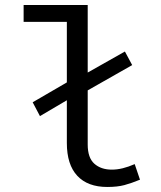

<svg xmlns="http://www.w3.org/2000/svg" viewBox="-20 -732 640 764"><path d="M139 -270 110 -325 251 -407 316 -436 477 -527 506 -473 316 -365 251 -336ZM407 12Q329 12 287.5 -32.5Q246 -77 246 -163V-645H74V-712H329V-157Q329 -104 355.5 -80.5Q382 -57 425 -57Q446 -57 468.5 -62.5Q491 -68 516 -79L537 -17Q503 -3 475 4.5Q447 12 407 12Z"/></svg>

Font: Source Code Variable
Style: Regular
Weight: 400
Monospace: yes
Designer: Paul D. Hunt, Teo Tuominen
Foundry: Adobe Systems Incorporated
Version: Version 1.010;hotconv 1.0.106;makeotfexe 2.5.65593